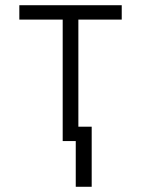

<svg xmlns="http://www.w3.org/2000/svg" viewBox="-20 -540 540 735"><path d="M270 175V0H220V-465H54V-520H446V-465H280V-55H331V175Z"/></svg>

Font: Iosevka SS04 Light
Style: Regular
Weight: 300
Monospace: yes
Designer: Belleve Invis
Foundry: Belleve Invis
Version: Version 19.0.0; ttfautohint (v1.8.4)